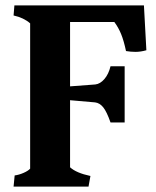

<svg xmlns="http://www.w3.org/2000/svg" viewBox="-20 -687 574 707"><path d="M91 -66V-601Q67 -622 30 -630L33 -667H510L519 -502Q498 -496 479 -496Q462 -496 444 -499Q436 -537 426 -561.5Q416 -586 401 -606H238V-369L331 -376Q349 -378 364.5 -396Q380 -414 387 -443H439V-236H387Q373 -276 360 -292Q347 -308 330 -310L238 -318V-71Q261 -50 313 -39L306 0H30L34 -41Q50 -43 67 -50.5Q84 -58 91 -66Z"/></svg>

Font: Caladea
Style: Bold
Weight: 700
Designer: Carolina Giovagnoli and Andres Torresi
Foundry: Carolina Giovagnoli & Andres Torresi
Version: Version 1.001